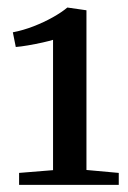

<svg xmlns="http://www.w3.org/2000/svg" viewBox="-20 -926 348 523"><path d="M124.5 -462.5V-817.5Q115 -814.5 96 -810.2Q77 -806 56.8 -802.5Q36.5 -799 23 -798L15 -838Q43.5 -843.5 71.8 -854.5Q100 -865.5 124 -879Q148 -892.5 163.5 -905.5L215.5 -898V-463L303.5 -455V-422.5H32V-455Z"/></svg>

Font: Merriweather 60pt
Style: Regular
Weight: 400
Version: Version 2.100